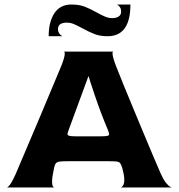

<svg xmlns="http://www.w3.org/2000/svg" viewBox="-20 -828 790 848"><path d="M529 -34Q529 -45 526 -61Q521 -82 520 -86Q515 -102 510.5 -107.5Q506 -113 496 -114.5Q486 -116 457 -116H285Q255 -116 243.5 -114.5Q232 -113 227 -107Q222 -101 219 -87L214 -61Q210 -41 210 -27Q210 -15 212 -9Q214 -3 216.5 -1.5Q219 0 220 0H10Q10 1 15.5 -3Q21 -7 29.5 -20.5Q38 -34 50 -61Q89 -152 162 -325Q235 -498 252 -540Q266 -576 266 -591Q266 -597 264.5 -598.5Q263 -600 262 -600H480Q479 -600 478 -598.5Q477 -597 477 -592Q477 -577 491 -540Q509 -492 589 -300Q669 -108 690 -61Q702 -34 713 -20.5Q724 -7 732 -3Q740 1 740 0H513Q514 0 518 -2.5Q522 -5 525.5 -12.5Q529 -20 529 -34ZM462 -236Q462 -240 457 -253Q426 -326 399 -406Q372 -486 372 -490H370L284 -256Q278 -240 278 -237Q278 -231 285 -228.5Q292 -226 311 -226H428Q448 -226 455 -228Q462 -230 462 -236ZM495 -808Q497 -808 501.5 -805Q506 -802 510.5 -795Q515 -788 515 -777Q515 -762 504 -755Q493 -748 476 -748Q460 -748 445.5 -754Q431 -760 409 -772Q379 -789 354.5 -798.5Q330 -808 295 -808Q246 -808 220.5 -770Q195 -732 195 -668H256Q254 -669 249.5 -672Q245 -675 240.5 -682Q236 -689 236 -699Q236 -728 275 -728Q291 -728 305.5 -722Q320 -716 344 -703Q375 -686 399 -677Q423 -668 455 -668Q556 -668 556 -808Z"/></svg>

Font: Red Rose Bold
Style: Regular
Weight: 700
Designer: jaikishan Patel
Version: Version 1.000